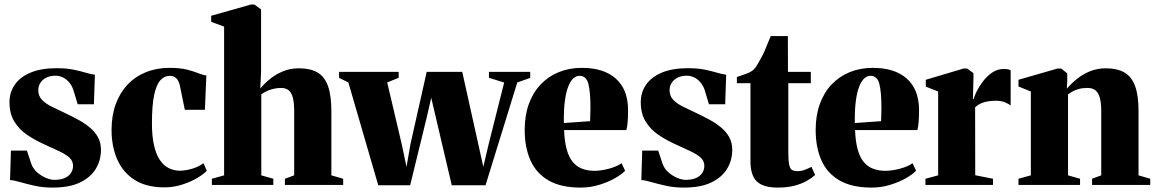

<svg xmlns="http://www.w3.org/2000/svg" viewBox="-20 -838 5238 870"><path d="M217.5 12Q175 12 137.5 3.8Q100 -4.5 71 -13Q42 -21.5 25.5 -22L29.5 -155.5H102L122 -95Q130.5 -72.5 149 -56.5Q167.5 -40.5 188.8 -31.8Q210 -23 225.5 -23Q255 -23 273.8 -31.5Q292.5 -40 301.8 -54.5Q311 -69 311 -86.5Q311 -108.5 294.8 -123.5Q278.5 -138.5 247.8 -153Q217 -167.5 174 -187Q137 -204 102.2 -227.5Q67.5 -251 45.2 -286.8Q23 -322.5 23 -375.5Q23 -419.5 47 -454.2Q71 -489 118.5 -509Q166 -529 237 -529Q282 -529 314 -522.2Q346 -515.5 369 -508.5Q392 -501.5 410 -499.5L405.5 -365.5H332L315 -422Q308.5 -446 295.5 -462.2Q282.5 -478.5 266 -486.8Q249.5 -495 231.5 -495Q209 -495 191.2 -486.8Q173.5 -478.5 163.5 -463.5Q153.5 -448.5 153.5 -429.5Q153.5 -402 171.5 -384.2Q189.5 -366.5 218.2 -352.8Q247 -339 279.5 -323.5Q309 -309.5 337.2 -294Q365.5 -278.5 388.2 -259.2Q411 -240 424.2 -215.5Q437.5 -191 437.5 -158.5Q437.5 -113 414.8 -74.2Q392 -35.5 343.8 -11.8Q295.5 12 217.5 12Z M724.5 11Q644 11 591 -22.2Q538 -55.5 511.8 -114.5Q485.5 -173.5 485.5 -249.5Q485.5 -314.5 504.5 -366.2Q523.5 -418 558.2 -454.8Q593 -491.5 641.5 -511Q690 -530.5 748.5 -530.5Q795.5 -530.5 826.2 -522.8Q857 -515 877.8 -506.5Q898.5 -498 915 -496L908.5 -340.5H817.5L795 -450Q792 -465 785.8 -474.8Q779.5 -484.5 770.5 -489.5Q761.5 -494.5 750 -494.5Q724.5 -494.5 706.2 -473.8Q688 -453 678.2 -406Q668.5 -359 668.5 -279Q668.5 -221 677.8 -180Q687 -139 704 -113.5Q721 -88 744.5 -76.2Q768 -64.5 795.5 -64.5Q812 -64.5 831.5 -68.5Q851 -72.5 869.8 -80.2Q888.5 -88 902 -98.5L917 -64.5Q904.5 -50 875 -32.2Q845.5 -14.5 806.2 -1.8Q767 11 724.5 11Z M995.5 -43.5V-717.5L937 -739V-766.5L1117 -817.5H1132.5L1163 -795.5V-512L1159.5 -437Q1178 -459.5 1203.8 -480.5Q1229.5 -501.5 1262.5 -515Q1295.5 -528.5 1334.5 -528.5Q1386.5 -528.5 1418.8 -509.5Q1451 -490.5 1466.2 -448Q1481.5 -405.5 1481.5 -334.5V-43.5L1535 -28V0H1271V-28L1313 -43.5V-334Q1313 -370 1307.5 -393.2Q1302 -416.5 1289 -428Q1276 -439.5 1253.5 -439.5Q1235 -439.5 1217.8 -435.2Q1200.5 -431 1187 -424.2Q1173.5 -417.5 1164 -410.5V-43.5L1218.5 -28V0H940V-28Z M1516.5 -485V-512.5H1786.5V-485.5L1734.5 -464.5L1800 -186L1822 -82L1840 -185.5L1913.5 -512.5H2074.5L2147 -186L2170 -82L2194.5 -186L2264.5 -464L2195.5 -485.5V-512.5H2382.5V-485L2324 -464.5L2180 1.5H2027L1955 -305.5L1934 -395L1913.5 -305.5L1838.5 1.5H1694L1558.5 -464.5Z M2611 12Q2522 12 2466 -20.2Q2410 -52.5 2383.8 -111.2Q2357.5 -170 2357.5 -249.5Q2357.5 -314.5 2376.2 -366.5Q2395 -418.5 2429.5 -455Q2464 -491.5 2511.5 -511Q2559 -530.5 2616.5 -530.5Q2715.5 -530.5 2770 -482.2Q2824.5 -434 2826 -343Q2826 -308.5 2824 -284.5Q2822 -260.5 2818 -248.5H2536Q2538 -197 2547.8 -161.5Q2557.5 -126 2574.8 -104.8Q2592 -83.5 2617 -73.8Q2642 -64 2674 -64Q2703 -64 2739 -73.5Q2775 -83 2796.5 -98.5L2812.5 -64.5Q2798.5 -49 2767.8 -31.2Q2737 -13.5 2696.2 -0.8Q2655.5 12 2611 12ZM2535 -280.5 2654 -289Q2654.5 -305 2654.8 -319.2Q2655 -333.5 2655.5 -349.5Q2655.5 -421.5 2646 -458Q2636.5 -494.5 2606 -494.5Q2592 -494.5 2579 -483.8Q2566 -473 2555.8 -448.2Q2545.5 -423.5 2539.8 -382.5Q2534 -341.5 2535 -280.5Z M3078 12Q3035.5 12 2998 3.8Q2960.5 -4.5 2931.5 -13Q2902.5 -21.5 2886 -22L2890 -155.5H2962.5L2982.5 -95Q2991 -72.5 3009.5 -56.5Q3028 -40.5 3049.2 -31.8Q3070.5 -23 3086 -23Q3115.5 -23 3134.2 -31.5Q3153 -40 3162.2 -54.5Q3171.5 -69 3171.5 -86.5Q3171.5 -108.5 3155.2 -123.5Q3139 -138.5 3108.2 -153Q3077.5 -167.5 3034.5 -187Q2997.5 -204 2962.8 -227.5Q2928 -251 2905.8 -286.8Q2883.5 -322.5 2883.5 -375.5Q2883.5 -419.5 2907.5 -454.2Q2931.5 -489 2979 -509Q3026.5 -529 3097.5 -529Q3142.5 -529 3174.5 -522.2Q3206.5 -515.5 3229.5 -508.5Q3252.5 -501.5 3270.5 -499.5L3266 -365.5H3192.5L3175.5 -422Q3169 -446 3156 -462.2Q3143 -478.5 3126.5 -486.8Q3110 -495 3092 -495Q3069.5 -495 3051.8 -486.8Q3034 -478.5 3024 -463.5Q3014 -448.5 3014 -429.5Q3014 -402 3032 -384.2Q3050 -366.5 3078.8 -352.8Q3107.5 -339 3140 -323.5Q3169.5 -309.5 3197.8 -294Q3226 -278.5 3248.8 -259.2Q3271.5 -240 3284.8 -215.5Q3298 -191 3298 -158.5Q3298 -113 3275.2 -74.2Q3252.5 -35.5 3204.2 -11.8Q3156 12 3078 12Z M3504 12Q3438 12 3409.2 -16Q3380.5 -44 3380.5 -107.5V-461H3319V-489Q3330.5 -493 3343 -497.2Q3355.5 -501.5 3367 -506Q3378.5 -510.5 3386.5 -516Q3396 -522 3403.8 -533Q3411.5 -544 3418.5 -557Q3425.5 -570 3432 -581.5Q3438 -591.5 3445 -608Q3452 -624.5 3459.2 -642.8Q3466.5 -661 3472.5 -674.5H3550L3550.5 -512.5H3654V-461H3552V-149Q3552 -110 3556 -91.5Q3560 -73 3569.2 -67.8Q3578.5 -62.5 3595.5 -62.5Q3611.5 -62.5 3627.5 -68.8Q3643.5 -75 3657 -82L3673.5 -45Q3658 -31 3635 -18Q3612 -5 3579.8 3.5Q3547.5 12 3504 12Z M3929.5 12Q3840.5 12 3784.5 -20.2Q3728.5 -52.5 3702.2 -111.2Q3676 -170 3676 -249.5Q3676 -314.5 3694.8 -366.5Q3713.5 -418.5 3748 -455Q3782.5 -491.5 3830 -511Q3877.5 -530.5 3935 -530.5Q4034 -530.5 4088.5 -482.2Q4143 -434 4144.5 -343Q4144.5 -308.5 4142.5 -284.5Q4140.5 -260.5 4136.5 -248.5H3854.5Q3856.5 -197 3866.2 -161.5Q3876 -126 3893.2 -104.8Q3910.5 -83.5 3935.5 -73.8Q3960.5 -64 3992.5 -64Q4021.5 -64 4057.5 -73.5Q4093.5 -83 4115 -98.5L4131 -64.5Q4117 -49 4086.2 -31.2Q4055.5 -13.5 4014.8 -0.8Q3974 12 3929.5 12ZM3853.5 -280.5 3972.5 -289Q3973 -305 3973.2 -319.2Q3973.5 -333.5 3974 -349.5Q3974 -421.5 3964.5 -458Q3955 -494.5 3924.5 -494.5Q3910.5 -494.5 3897.5 -483.8Q3884.5 -473 3874.2 -448.2Q3864 -423.5 3858.2 -382.5Q3852.5 -341.5 3853.5 -280.5Z M4173.5 0V-28L4231 -43.5V-423.5L4175 -445.5V-476.5L4346 -527.5H4362.5L4391 -506.5V-482.5L4388.5 -389.5H4392Q4394 -400.5 4404.8 -422.5Q4415.5 -444.5 4433.5 -468.5Q4451.5 -492.5 4475.5 -509Q4499.5 -525.5 4528.5 -525.5Q4540 -525.5 4547.5 -523.8Q4555 -522 4559.5 -519.5V-360Q4552 -366.5 4534.8 -374Q4517.5 -381.5 4492.5 -381.5Q4472.5 -381.5 4455.2 -378.5Q4438 -375.5 4423.8 -369Q4409.5 -362.5 4398.5 -351.5L4399 -44L4479.5 -28V0Z M4651 -43.5V-423.5L4595 -446V-476.5L4772 -527.5H4788.5L4816 -505.5V-468.5L4814 -436Q4833.5 -459 4859.8 -480.2Q4886 -501.5 4919 -515Q4952 -528.5 4990.5 -528.5Q5041.5 -528.5 5074.2 -510Q5107 -491.5 5123 -449Q5139 -406.5 5139 -335V-43.5L5192 -28V0H4928.5V-28L4970 -43.5V-334Q4970 -370 4964 -393.2Q4958 -416.5 4944.5 -428Q4931 -439.5 4908.5 -439.5Q4885.5 -439.5 4869 -435Q4852.5 -430.5 4840.5 -423.8Q4828.5 -417 4819.5 -410.5V-43.5L4874 -28V0H4595V-28Z"/></svg>

Font: Merriweather 120pt Black
Style: Regular
Weight: 900
Designer: Eben Sorkin
Foundry: Eben Sorkin
Version: Version 2.100